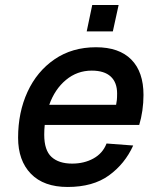

<svg xmlns="http://www.w3.org/2000/svg" viewBox="-20 -732 640 764"><path d="M249 12Q154 12 103 -40.5Q52 -93 52 -184Q52 -285 89.5 -366.5Q127 -448 197 -496Q267 -544 362 -544Q454 -544 502.5 -495Q551 -446 551 -354Q551 -323 546.5 -292Q542 -261 534 -235H158Q156 -216 156 -196Q156 -134 185 -107.5Q214 -81 267 -81Q315 -81 352 -101.5Q389 -122 404 -161L510 -153Q477 -80 413.5 -34Q350 12 249 12ZM345 -451Q287 -451 242.5 -414Q198 -377 176 -315H442Q444 -324 445 -334Q446 -344 446 -360Q446 -404 420.5 -427.5Q395 -451 345 -451ZM325 -607 347 -712H452L429 -607Z"/></svg>

Font: Geist Mono Medium
Style: Italic
Weight: 500
Italic angle: -12°
Monospace: yes
Designer: Basement.studio, Andrés Briganti, Mateo Zaragoza
Foundry: Basement.studio, Vercel, Andrés Briganti, Guido Ferreyra, Mateo Zaragoza
Version: Version 1.500; ttfautohint (v1.8.4.7-5d5b)